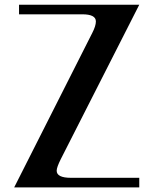

<svg xmlns="http://www.w3.org/2000/svg" viewBox="-20 -812 707 832"><path d="M336.4 -750H62.5V-791.5H583.5L243.7 -123Q225.6 -86.9 225.6 -72.3Q225.6 -41.5 287.6 -41.5H583.5V0H41.5L379.9 -669.4Q395.5 -699.7 395.5 -719.2Q395.5 -750 336.4 -750Z"/></svg>

Font: Gputeks
Style: Bold
Weight: 600
Width: 8
Version: Version 0.9